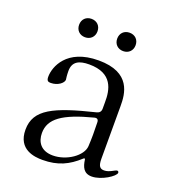

<svg xmlns="http://www.w3.org/2000/svg" viewBox="-115 -681 695 780"><g transform="rotate(20 232.0 -290.5)"><path d="M156.2 12.8C223 12.8 267 -9.2 309.7 -48.3C311.8 -50.4 313.6 -51.5 315.3 -51.5C316.8 -51.5 317.8 -50.4 318.2 -47.6C322.4 -17 332.4 7.8 367.2 7.8C409.1 7.8 463.8 -28.4 463.8 -43.3C463.8 -46.9 461.6 -50.4 457.4 -50.4C448.2 -50.4 429.7 -32.7 406.2 -32.7C388.5 -32.7 380 -41.9 380 -73.9V-301.8C380 -353 374.3 -445.3 233.7 -445.3C94.5 -445.3 63.9 -354.4 63.2 -315.3C62.5 -294.7 70.3 -292.6 81 -292.6C112.2 -292.6 134.9 -312.5 134.9 -326C132.1 -344.5 132.1 -358 132.1 -362.9C132.1 -404.1 159.8 -416.9 203.1 -416.9C304.7 -416.9 316.1 -348 315.3 -294C315 -284.8 315.3 -275.6 315.3 -266.3C315.3 -254.6 309.3 -247.2 297.9 -244.3C125.4 -202.1 49.7 -167.6 49.7 -79.5C49.7 7.1 122.9 12.8 156.2 12.8ZM108.7 -554.3C108.7 -530.9 125 -514.6 148.4 -514.6C171.9 -514.6 188.2 -530.9 188.2 -554.3C188.2 -578.1 171.9 -594.1 148.4 -594.1C125 -594.1 108.7 -578.1 108.7 -554.3ZM117.2 -89.5C117.2 -151.3 168.3 -187.9 296.2 -220.9C307.5 -223.7 313.6 -219.1 313.9 -207.4C315.3 -170.1 315 -135.7 313.2 -103.7C310.7 -61.1 248.6 -18.5 189.6 -18.5C137.8 -18.5 117.2 -51.1 117.2 -89.5ZM273.4 -554.3C273.4 -530.9 289.8 -514.6 313.2 -514.6C336.6 -514.6 353 -530.9 353 -554.3C353 -578.1 336.6 -594.1 313.2 -594.1C289.8 -594.1 273.4 -578.1 273.4 -554.3Z"/></g></svg>

Font: Margiela Serif Light
Style: Regular
Weight: 300
Designer: Andreas Faust, Stefan Endress
Version: Version 1.002;FEAKit 1.0